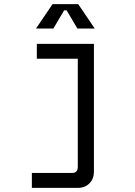

<svg xmlns="http://www.w3.org/2000/svg" viewBox="-20 -708 652 928"><path d="M158 -496H434V122Q434 156 412.5 178Q391 200 357 200H134V128H329Q356 128 356 98V-424H158ZM354 -570 302 -658H290L238 -570H154L234 -688H358L438 -570Z"/></svg>

Font: Space Mono
Style: Regular
Weight: 400
Monospace: yes
Designer: Colophon Foundry / Benjamin Critton
Foundry: Colophon Foundry
Version: Version 1.000;PS 1.003;hotconv 1.0.81;makeotf.lib2.5.63406